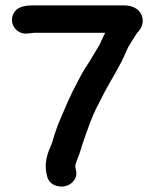

<svg xmlns="http://www.w3.org/2000/svg" viewBox="-20 -679 575 714"><path d="M260.2 -57.2C260.2 -59 260.2 -62.2 260.2 -62.4C260.2 -63.9 260.4 -65.4 260.9 -67.2C265.2 -84.1 272.7 -97.1 280.6 -123.5C290.3 -156.2 300.9 -183.4 313.2 -217.8C329.3 -262.7 344.6 -289 368.6 -336.2C396.5 -388.7 424.8 -429.1 449.9 -488.8L456.8 -503.9C464.2 -516.6 478.1 -538.6 489.3 -555.9C493 -559.7 518.5 -583.2 508.4 -617.3C498.2 -651.7 463.5 -659 440.4 -659H102.8C77.2 -659 52.7 -654.9 39.2 -640.8C5 -605.3 34.7 -548.4 83.3 -554.4L106.5 -557H371.4C362.3 -540.9 355.6 -523.4 349.6 -511.3L339.3 -494.6C331.5 -481.9 323.8 -468.5 313.1 -450.8L297.6 -426.8C290.2 -415.8 282.1 -401.3 270.5 -378.6C239.8 -321.9 220 -273.2 195.7 -215.5C195.6 -215.2 195.3 -214.6 195.2 -214.1L183.5 -180.9C179.7 -170.2 177.1 -159.1 174.1 -149.6C167.1 -127.8 142.2 -89.4 152.5 -36L154.8 -25.4C162 10.8 199.2 18.3 221.7 13.5C243.6 8.9 269.5 -11.8 263 -44.6L260.5 -55.7C260.5 -56.1 260.3 -56.8 260.2 -57.2Z"/></svg>

Font: Take Off
Style: YouHoser
Weight: 400
Foundry: Cannot Into Space Fonts
Version: Version 0.89